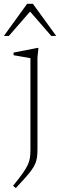

<svg xmlns="http://www.w3.org/2000/svg" viewBox="-50 -710 308 984"><path d="M106 -412Q100.5 -413 85.8 -415.5Q71 -418 53 -421.2Q35 -424.5 19.5 -427V-440.5L141.5 -464.5H147L142 -415.5V54Q142 77.5 139.8 95Q137.5 112.5 131 128Q124.5 143.5 112.2 160.8Q100 178 80.2 200.2Q60.5 222.5 31 254L17 242Q48 204 65.8 179Q83.5 154 92.2 135Q101 116 103.5 98.2Q106 80.5 106 57.5ZM-30 -526 89 -690.5H118.5L238 -526H212.5L94 -662.5H114.5L-4.5 -526Z"/></svg>

Font: Newsreader ExtraLight
Style: Regular
Weight: 250
Designer: Hugues Gentile
Foundry: Production Type
Version: Version 1.003